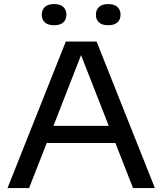

<svg xmlns="http://www.w3.org/2000/svg" viewBox="-20 -950 820 970"><path d="M18 0 312.5 -740H468L762.5 0H652L563 -227.5H216L127 0ZM250 -314H529.5L389.5 -671.5ZM526.5 -822.5Q496 -822.5 480.2 -836.8Q464.5 -851 464.5 -875.5Q464.5 -900 480.2 -914.8Q496 -929.5 526.5 -929.5Q557.5 -929.5 573.2 -914.8Q589 -900 589 -875.5Q589 -851 573.2 -836.8Q557.5 -822.5 526.5 -822.5ZM253.5 -822.5Q222.5 -822.5 206.8 -836.8Q191 -851 191 -875.5Q191 -900 206.8 -914.8Q222.5 -929.5 253.5 -929.5Q284 -929.5 299.8 -914.8Q315.5 -900 315.5 -875.5Q315.5 -851 299.8 -836.8Q284 -822.5 253.5 -822.5Z"/></svg>

Font: Encode Sans Expanded Medium
Style: Regular
Weight: 500
Width: 7
Designer: Multiple Designers
Foundry: Impallari Type
Version: Version 3.000; ttfautohint (v1.8.3) -l 8 -r 50 -G 200 -x 14 